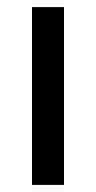

<svg xmlns="http://www.w3.org/2000/svg" viewBox="-20 -520 270 540"><path d="M70 0V-500H160V0Z"/></svg>

Font: Cuprum
Style: Regular
Weight: 400
Designer: Jovanny Lemonad
Foundry: Jovanny Lemonad
Version: Version 3.000